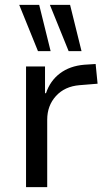

<svg xmlns="http://www.w3.org/2000/svg" viewBox="-20 -769 448 789"><path d="M87 0V-496H165V-386H169Q186 -437 226.5 -467.5Q267 -498 326 -503L373 -506L381 -425L307 -419Q246 -414 210 -374.5Q174 -335 174 -277V0ZM262 -559 185 -749H268L315 -559ZM136 -559 59 -749H141L188 -559Z"/></svg>

Font: Nunito Sans 7pt SemiCondensed
Style: Regular
Weight: 400
Width: 4
Designer: Vernon Adams
Foundry: Vernon Adams
Version: Version 3.101;gftools[0.9.27]